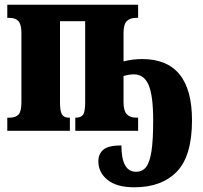

<svg xmlns="http://www.w3.org/2000/svg" viewBox="-20 -556 864 816"><path d="M398 129Q398 98 419.5 80Q441 62 496 62Q496 174 558 174Q586 174 601.5 153Q617 132 624 85Q631 38 631 -44Q631 -150 611.5 -195Q592 -240 549 -240Q530 -240 505 -233V-121Q505 -86 518.5 -71Q532 -56 558 -56H567V0H300V-56H303Q325 -56 333.5 -69Q342 -82 342 -121V-466H235V-121Q235 -83 243.5 -69.5Q252 -56 273 -56H277V0H11V-56H21Q47 -56 59 -69.5Q71 -83 71 -121V-415Q71 -452 58.5 -466Q46 -480 21 -480H11V-536H567V-480H558Q532 -480 518.5 -466Q505 -452 505 -415V-295Q543 -305 584 -305Q796 -305 796 -45Q796 107 731.5 173.5Q667 240 551 240Q476 240 437 208.5Q398 177 398 129Z"/></svg>

Font: Noto Serif CondBlack
Style: Regular
Weight: 900
Width: 3
Designer: Monotype Design Team
Foundry: Monotype Imaging Inc.
Version: Version 1.001